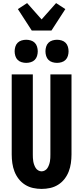

<svg xmlns="http://www.w3.org/2000/svg" viewBox="-20 -1218 540 1246"><path d="M250 8Q222 8 194.5 2Q167 -4 143 -19Q119 -34 101.5 -56.5Q84 -79 74 -105Q64 -131 60 -159Q56 -187 56 -215V-735H193V-215Q193 -204 193.5 -192.5Q194 -181 196 -170Q198 -159 202 -148Q206 -137 212 -127.5Q218 -118 228.5 -112Q239 -106 250 -106Q261 -106 271.5 -112Q282 -118 288 -127.5Q294 -137 298 -148Q302 -159 304 -170Q306 -181 306.5 -192.5Q307 -204 307 -215V-735H444V-215Q444 -187 440 -159Q436 -131 426 -105Q416 -79 398.5 -56.5Q381 -34 357 -19Q333 -4 305.5 2Q278 8 250 8ZM350 -810Q335 -810 320 -814.5Q305 -819 294.5 -829.5Q284 -840 279.5 -855Q275 -870 275 -885Q275 -900 279.5 -915Q284 -930 294.5 -940.5Q305 -951 320 -955.5Q335 -960 350 -960Q365 -960 380 -955.5Q395 -951 405.5 -940.5Q416 -930 420.5 -915Q425 -900 425 -885Q425 -870 420.5 -855Q416 -840 405.5 -829.5Q395 -819 380 -814.5Q365 -810 350 -810ZM150 -810Q135 -810 120 -814.5Q105 -819 94.5 -829.5Q84 -840 79.5 -855Q75 -870 75 -885Q75 -900 79.5 -915Q84 -930 94.5 -940.5Q105 -951 120 -955.5Q135 -960 150 -960Q165 -960 180 -955.5Q195 -951 205.5 -940.5Q216 -930 220.5 -915Q225 -900 225 -885Q225 -870 220.5 -855Q216 -840 205.5 -829.5Q195 -819 180 -814.5Q165 -810 150 -810ZM186 -1020 96 -1159 156 -1198 250 -1092 344 -1198 404 -1159 314 -1020Z"/></svg>

Font: Iosevka Term Curly Heavy
Style: Regular
Weight: 900
Designer: Belleve Invis
Foundry: Belleve Invis
Version: Version 32.3.0